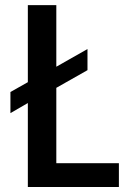

<svg xmlns="http://www.w3.org/2000/svg" viewBox="-20 -744 526 764"><path d="M453.1 0Q453.1 -23.4 453.1 -94.7Q390.6 -94.7 204.1 -94.7Q204.1 -169.9 204.1 -394.5Q235.4 -412.1 328.1 -464.8Q328.1 -486.3 328.1 -548.8Q296.9 -531.2 204.1 -478.5Q204.1 -540 204.1 -723.6Q175.8 -723.6 90.8 -723.6Q90.8 -647.5 90.8 -417Q73.2 -407.2 21.5 -377.9Q21.5 -357.4 21.5 -293.9Q38.1 -303.7 90.8 -334Q90.8 -251 90.8 0Q181.6 0 453.1 0Z"/></svg>

Font: DaxlinePro-Medium
Style: Medium
Weight: 400
Designer: Hans Reichel
Version: Version 7.502; 2006